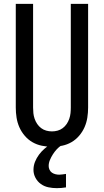

<svg xmlns="http://www.w3.org/2000/svg" viewBox="-20 -755 540 998"><path d="M250 8Q224 8 197.5 2.5Q171 -3 148.5 -16Q126 -29 108.5 -49.5Q91 -70 80.5 -94Q70 -118 66 -144Q62 -170 62 -196V-735H152V-196Q152 -181 153.5 -166.5Q155 -152 160 -137.5Q165 -123 173.5 -110.5Q182 -98 194 -89Q206 -80 220.5 -76Q235 -72 250 -72Q265 -72 279.5 -76Q294 -80 306 -89Q318 -98 326.5 -110.5Q335 -123 340 -137.5Q345 -152 346.5 -166.5Q348 -181 348 -196V-735H438V-196Q438 -170 434 -144Q430 -118 419.5 -94Q409 -70 391.5 -49.5Q374 -29 351.5 -16Q329 -3 302.5 2.5Q276 8 250 8ZM275 223Q253 223 231.5 218.5Q210 214 192.5 201.5Q175 189 164.5 169.5Q154 150 154 128Q154 106 162 86Q170 66 183 48.5Q196 31 212.5 17Q229 3 247 -8H300V0Q286 9 275 21Q264 33 255 47Q246 61 239.5 76.5Q233 92 233 108Q233 118 237.5 127.5Q242 137 250 142.5Q258 148 268 150.5Q278 153 288 153Q297 153 305.5 151.5Q314 150 323 149V219Q311 221 299 222Q287 223 275 223Z"/></svg>

Font: Iosevka Bendy Medium
Style: Regular
Weight: 500
Monospace: yes
Designer: Belleve Invis
Foundry: Belleve Invis
Version: Version 30.1.2